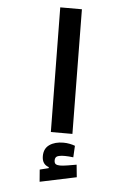

<svg xmlns="http://www.w3.org/2000/svg" viewBox="-63 -738 712 1065"><g transform="rotate(5 293.0 -206.0)"><path d="M236.8 0 228.5 -693.4H349.1L356.9 0ZM198.7 280.3 193.4 212.9 242.2 200.7V194.8Q204.1 182.6 204.1 136.7Q204.1 94.7 234.1 73.7Q264.2 52.7 311.5 52.7Q330.1 52.7 347.2 56.2Q364.3 59.6 376.5 64.5L373 128.9Q346.7 125.5 327.1 125.5Q297.4 125.5 284.4 131.3Q271.5 137.2 271.5 154.3Q271.5 169.9 279.5 175.3Q287.6 180.7 304.2 180.7Q319.3 180.7 346.2 176.3Q373 171.9 395 168L401.9 237.3Z"/></g></svg>

Font: Cascadia Mono NF SemiBold
Style: Regular
Weight: 600
Monospace: yes
Designer: Aaron Bell
Foundry: Saja Typeworks
Version: Version 2404.023; ttfautohint (v1.8.4)